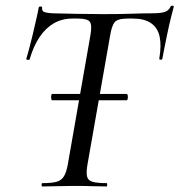

<svg xmlns="http://www.w3.org/2000/svg" viewBox="-20 -673 647 693"><path d="M168 -311Q166 -311 165 -317Q164 -323 165 -328.5Q166 -334 168 -334H437Q440 -334 441 -328.5Q442 -323 441 -317Q440 -311 437 -311ZM133 0Q130 0 130 -6Q130 -12 133 -12Q167 -12 184.5 -17Q202 -22 211 -37Q220 -52 225 -81L306 -544Q313 -582 304.5 -594Q296 -606 262 -606H241Q204 -606 174.5 -589Q145 -572 123 -539.5Q101 -507 87 -459Q86 -456 80 -457Q74 -458 75 -461Q79 -474 85.5 -498Q92 -522 98.5 -550Q105 -578 111 -604Q117 -630 120 -647Q122 -650 127.5 -649.5Q133 -649 132 -646Q130 -631 145 -628Q160 -625 171 -625Q208 -624 257.5 -623Q307 -622 354 -622Q414 -622 455 -623.5Q496 -625 530 -625Q558 -625 573.5 -629.5Q589 -634 596 -650Q598 -653 603 -652.5Q608 -652 607 -648Q603 -633 596.5 -607Q590 -581 584 -552Q578 -523 573 -498Q568 -473 566 -461Q565 -457 559.5 -457.5Q554 -458 555 -462Q563 -510 556 -541.5Q549 -573 525 -589.5Q501 -606 460 -606H441Q405 -606 394 -593Q383 -580 377 -542L296 -81Q291 -52 294 -37Q297 -22 313.5 -17Q330 -12 365 -12Q367 -12 367 -6Q367 0 365 0Q341 0 312.5 -1Q284 -2 248 -2Q216 -2 186 -1Q156 0 133 0Z"/></svg>

Font: Cormorant Medium
Style: Italic
Weight: 500
Italic angle: -10°
Designer: Christian Thalmann (Catharsis Fonts)
Foundry: Catharsis Fonts
Version: Version 4.000